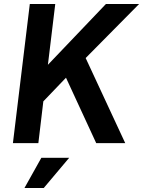

<svg xmlns="http://www.w3.org/2000/svg" viewBox="-20 -720 720 966"><path d="M45 0 130 -700H258L221 -394L513 -700H680L411 -428L610 0H464L312 -329L198 -210L173 0ZM188 74H328L200 226H103Z"/></svg>

Font: Haskoy Bold
Style: Italic
Weight: 700
Designer: Ertekin Erdin
Foundry: Ertekin Erdin
Version: Version 2.000; ttfautohint (v1.8.4.7-5d5b)